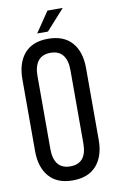

<svg xmlns="http://www.w3.org/2000/svg" viewBox="-94 -895 577 953"><g transform="rotate(-10 194.5 -419.0)"><path d="M34.2 -168.9V-530.8Q34.2 -613.3 74.7 -660.2Q115.2 -707 193.8 -707Q272.9 -707 314 -660.2Q355 -613.3 355 -530.8V-168.9Q355 -87.4 314 -40.3Q272.9 6.8 193.8 6.8Q115.7 6.8 75 -40.3Q34.2 -87.4 34.2 -168.9ZM110.8 -165Q110.8 -116.2 131.6 -90.1Q152.3 -64 193.8 -64Q276.9 -64 276.9 -165V-535.2Q276.9 -583.5 256.3 -609.9Q235.8 -636.2 193.8 -636.2Q152.3 -636.2 131.6 -609.9Q110.8 -583.5 110.8 -535.2ZM146 -742.2 215.8 -845.2H293L200.2 -742.2Z"/></g></svg>

Font: Bebas Neue Regular
Style: Regular
Weight: 400
Designer: Ryoichi Tsunekawa
Foundry: Ryoichi Tsunekawa
Version: Version 001.003